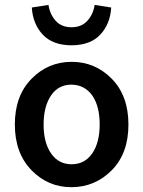

<svg xmlns="http://www.w3.org/2000/svg" viewBox="-20 -757 589 789"><path d="M273.9 -570.8Q195.8 -571.3 155.3 -615.2Q114.7 -659.2 110.8 -726.1L179.2 -736.8Q185.1 -697.8 209 -671.4Q232.9 -645 273.9 -645Q314.9 -645 338.9 -671.4Q362.8 -697.8 369.1 -736.8L437 -726.1Q433.1 -659.2 392.6 -615.2Q352.1 -571.3 273.9 -570.8ZM359.4 -364.3Q328.1 -408.2 273.9 -409.2Q219.7 -409.2 189.5 -364.3Q159.2 -319.3 159.2 -245.1Q159.2 -170.9 189.9 -126.5Q220.7 -82 274.4 -82Q328.1 -82 358.9 -126.5Q389.6 -170.9 389.6 -245.6Q389.6 -320.3 359.4 -364.3ZM439.5 -433.1Q507.8 -363.3 507.8 -245.1Q507.8 -127 439.5 -57.6Q371.1 11.7 274.4 12.2Q177.7 12.7 109.4 -57.6Q41 -127.9 41 -245.6Q41 -363.3 109.4 -433.1Q177.7 -502.9 274.4 -502.9Q371.1 -502.9 439.5 -433.1Z"/></svg>

Font: SourceSansPro-Semibold
Style: Regular
Weight: 600
Designer: Paul D. Hunt
Foundry: Adobe Systems Incorporated
Version: Version 2.020;PS 2.0;hotconv 1.0.86;makeotf.lib2.5.63406